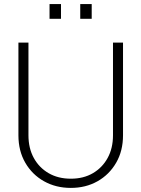

<svg xmlns="http://www.w3.org/2000/svg" viewBox="-20 -906 690 938"><path d="M326 12Q253 12 195 -20.5Q137 -53 103.5 -111Q70 -169 70 -245V-698H119V-245Q119 -182 145 -134.5Q171 -87 217.5 -60Q264 -33 326 -33Q388 -33 434 -60Q480 -87 506 -134.5Q532 -182 532 -245V-698H581V-245Q581 -169 547.5 -111Q514 -53 456.5 -20.5Q399 12 326 12ZM372 -814V-886H428V-814ZM222 -814V-886H278V-814Z"/></svg>

Font: Azeret Mono Thin Thin
Style: Regular
Weight: 250
Version: Version 1.002